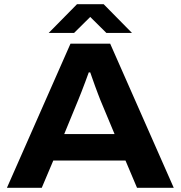

<svg xmlns="http://www.w3.org/2000/svg" viewBox="-20 -895 861 915"><path d="M13 0 316 -687H505L808 0H633L578 -130H234L179 0ZM286 -256H526L458 -419Q454 -430 447 -447.5Q440 -465 433 -485Q426 -505 419.5 -523Q413 -541 410 -550H403Q396 -530 386.5 -505Q377 -480 368 -456.5Q359 -433 353 -419ZM212 -738 347 -875H474L609 -738H487L379 -845H441L333 -738Z"/></svg>

Font: Archivo SemiExpanded
Style: Bold
Weight: 700
Width: 6
Designer: Hector Gatti
Foundry: Omnibus-Type
Version: Version 2.001